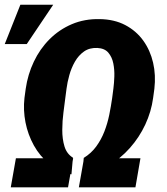

<svg xmlns="http://www.w3.org/2000/svg" viewBox="-31 -802 714 822"><path d="M449.2 -382.3 454.6 -423.8Q457.5 -445.8 458.5 -474.6Q459.5 -503.4 454.1 -530.5Q448.7 -557.6 432.9 -576.4Q417 -595.2 385.7 -596.7Q352.1 -598.1 328.6 -581.5Q305.2 -564.9 289.8 -538.1Q274.4 -511.2 265.9 -480.5Q257.3 -449.7 253.9 -422.9L248.5 -381.8Q245.6 -357.4 240.7 -321Q235.8 -284.7 235.6 -245.8Q235.4 -207 245.1 -175Q254.9 -143.1 281.2 -127L274.9 -55.7Q220.2 -67.4 179.9 -100.3Q139.6 -133.3 114 -179.4Q88.4 -225.6 78.1 -278.1Q67.9 -330.6 73.7 -382.3L79.1 -421.9Q87.9 -483.4 113.8 -537.8Q139.6 -592.3 180.9 -633.8Q222.2 -675.3 276.6 -698.5Q331.1 -721.7 396.5 -720.2Q458.5 -719.2 505.4 -694.6Q552.2 -669.9 582.3 -628.2Q612.3 -586.4 624.5 -533.4Q636.7 -480.5 629.9 -421.9L624.5 -382.3Q616.7 -324.2 591.1 -269Q565.4 -213.9 525.1 -168.5Q484.9 -123 433.1 -93Q381.3 -63 320.8 -54.7L327.6 -126Q359.4 -145.5 380.9 -174.8Q402.3 -204.1 415.8 -238.8Q429.2 -273.4 436.8 -310.5Q444.3 -347.7 449.2 -382.3ZM306.6 0 328.6 -124.5H570.3L548.8 0ZM15.1 0 37.1 -124.5H282.2L260.3 0ZM-10.7 -613.3 56.2 -781.7H196.8L83.5 -613.3Z"/></svg>

Font: Roboto ExtraBold
Style: Italic
Weight: 800
Designer: Christian Robertson
Foundry: Google
Version: Version 3.009; 2024